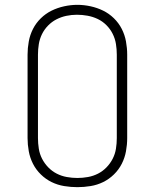

<svg xmlns="http://www.w3.org/2000/svg" viewBox="-20 -766 640 794"><path d="M300 8Q273 8 245.5 3.5Q218 -1 193.5 -13Q169 -25 149 -44.5Q129 -64 116.5 -88.5Q104 -113 99 -140.5Q94 -168 94 -195V-540Q94 -567 99 -594.5Q104 -622 116.5 -646.5Q129 -671 149 -690.5Q169 -710 193.5 -722Q218 -734 245.5 -740Q273 -746 300 -746Q327 -746 354.5 -740Q382 -734 406.5 -722Q431 -710 451 -690.5Q471 -671 483.5 -646.5Q496 -622 501 -594.5Q506 -567 506 -540V-195Q506 -168 501 -140.5Q496 -113 483.5 -88.5Q471 -64 451 -44.5Q431 -25 406.5 -13Q382 -1 354.5 3.5Q327 8 300 8ZM300 -30Q322 -30 344 -34Q366 -38 385.5 -48Q405 -58 420.5 -74Q436 -90 446 -109.5Q456 -129 459.5 -151Q463 -173 463 -195V-540Q463 -562 459.5 -584Q456 -606 446 -626Q436 -646 420 -662Q404 -678 384 -687.5Q364 -697 342 -701Q320 -705 298 -705Q276 -705 254.5 -700.5Q233 -696 213.5 -686Q194 -676 178.5 -660Q163 -644 153.5 -624.5Q144 -605 140.5 -583.5Q137 -562 137 -540V-195Q137 -173 140.5 -151Q144 -129 154 -109.5Q164 -90 179.5 -74Q195 -58 214.5 -48Q234 -38 256 -34Q278 -30 300 -30Z"/></svg>

Font: Iosevka Curly Slab XLtEx
Style: Regular
Weight: 200
Width: 7
Monospace: yes
Designer: Belleve Invis
Foundry: Belleve Invis
Version: Version 11.1.0; ttfautohint (v1.8.3)